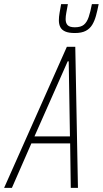

<svg xmlns="http://www.w3.org/2000/svg" viewBox="-42 -916 501 936"><path d="M-22 0 284 -688H325L338 0H303L300 -217H111L16 0ZM126 -251H299L293 -617H288ZM323 -755Q293 -755 276 -762.5Q259 -770 252 -784Q245 -798 245 -817Q245 -834 248.5 -854Q252 -874 256 -896H289Q285 -874 281.5 -855.5Q278 -837 278 -823Q278 -803 288 -793Q298 -783 323 -783Q352 -783 367 -795.5Q382 -808 390.5 -833.5Q399 -859 406 -896H439Q433 -865 426 -839.5Q419 -814 407.5 -795Q396 -776 376 -765.5Q356 -755 323 -755Z"/></svg>

Font: Saira Condensed Thin
Style: Italic
Weight: 250
Width: 3
Italic angle: -12°
Designer: Hector Gatti with collaboration of the Omnibus-Type team
Foundry: Omnibus-Type
Version: Version 1.101